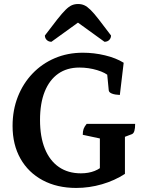

<svg xmlns="http://www.w3.org/2000/svg" viewBox="-20 -915 728 947"><path d="M355.8 12Q261.4 12 190.5 -26Q119.6 -64 80.8 -132.8Q42 -201.5 42 -294Q42 -372 67.9 -437.7Q93.8 -503.5 140.4 -552.2Q187 -601 250.2 -628Q313.5 -655 388.6 -655Q444.1 -655 498 -642Q552 -629.1 590 -605.5L571.1 -446.6Q546.2 -447.7 532 -453.4Q517.8 -459 516.4 -468.9L508 -555.7L520.6 -536.8Q501.3 -556.4 459.1 -569.1Q417 -581.8 371.4 -581.8Q310.5 -581.8 267.2 -551.5Q223.9 -521.1 200.6 -463.4Q177.4 -405.6 177.4 -323.5Q177.4 -240.1 201.4 -181.2Q225.3 -122.4 270.5 -91.2Q315.7 -60.1 379 -60.1Q455 -60.1 498.3 -107.4L472.6 -57.4V-261.7L490.2 -228.3L388.2 -250.1Q388.2 -267.7 392.4 -279.3Q396.6 -290.9 407.6 -304.2H646.6Q646.6 -281.9 642.8 -269.4Q639.1 -256.8 630.6 -253.3L570.9 -230.7L596.2 -265V-57.5Q545.9 -24.5 483.1 -6.2Q420.4 12 355.8 12ZM365.1 -895.2Q381.9 -895.2 395.7 -889.1Q409.5 -883 426.2 -866.7Q443 -850.4 466.7 -819.8Q490.4 -789.2 527.6 -739.9Q527.6 -726.8 518.7 -717.9Q509.9 -708.9 495.3 -708.9L352.2 -812.3H376.9L233.7 -708.9Q219.7 -708.9 210.5 -717.9Q201.4 -726.8 201.4 -739.9Q238.6 -789.2 262.8 -819.8Q287 -850.4 303.6 -866.7Q320.1 -883 334.1 -889.1Q348.2 -895.2 365.1 -895.2Z"/></svg>

Font: Petrona
Style: Regular
Weight: 400
Designer: Ringo R. Seeber
Foundry: Ringo R. Seeber
Version: Version 2.001; ttfautohint (v1.8.3)